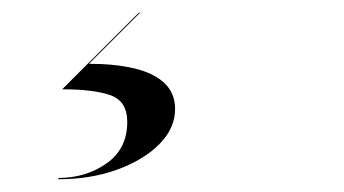

<svg xmlns="http://www.w3.org/2000/svg" viewBox="-20 -26 540 301"><path d="M71.5 255V253Q114.5 253 147 230.2Q179.5 207.5 179.5 165Q179.5 132.5 153 123.2Q126.5 114 77.5 114L197.5 -6H199.5L119.5 74Q160 74 190.5 81.2Q221 88.5 237.8 104.2Q254.5 120 254.5 145Q254.5 175 229.8 200Q205 225 163.5 240Q122 255 71.5 255Z"/></svg>

Font: Bodoni Moda 96pt
Style: Italic
Weight: 400
Italic angle: -13°
Version: Version 2.004